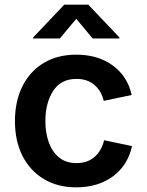

<svg xmlns="http://www.w3.org/2000/svg" viewBox="-20 -785 623 816"><path d="M304.2 11.2Q224.6 11.2 166 -24.2Q107.4 -59.6 75.4 -122.8Q43.5 -186 43.5 -270Q43.5 -355 75.4 -418.7Q107.4 -482.4 166 -517.6Q224.6 -552.7 304.2 -552.7Q395.5 -552.7 458.7 -507.1Q522 -461.4 539.6 -381.3L420.9 -356.4Q410.6 -398.9 380.9 -424.3Q351.1 -449.7 305.2 -449.7Q238.8 -449.7 205.8 -398.4Q172.9 -347.2 172.9 -270.5Q172.9 -220.2 187.5 -179.7Q202.1 -139.2 231.4 -115.5Q260.7 -91.8 305.2 -91.8Q352.1 -91.8 382.1 -118.4Q412.1 -145 422.4 -189L541 -164.1Q523.4 -82.5 460 -35.6Q396.5 11.2 304.2 11.2ZM234.4 -621.6H120.6V-625.5L252.9 -765.1H355.5L487.8 -625.5V-621.6H373.5L304.2 -705.1Z"/></svg>

Font: Inter-SemiBold
Style: Regular
Weight: 600
Designer: Rasmus Andersson
Foundry: rsms
Version: Version 4.000;git-a52131595